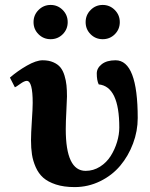

<svg xmlns="http://www.w3.org/2000/svg" viewBox="-20 -743 605 774"><path d="M445.8 -500Q535.2 -500 535.2 -267.1Q535.2 -214.8 516.4 -164.6Q497.6 -114.3 464.8 -75.2Q432.1 -36.1 383.8 -12.5Q335.4 11.2 280.8 11.2Q237.3 11.2 205.3 0.7Q173.3 -9.8 154.3 -26.6Q135.3 -43.5 124 -69.1Q112.8 -94.7 108.9 -120.1Q105 -145.5 105 -178.2Q105 -204.6 108.4 -255.9Q111.8 -307.1 111.8 -328.1Q111.8 -417 87.9 -417Q78.1 -417 61 -404.5Q43.9 -392.1 40 -391.1L20 -430.2Q50.3 -456.5 88.1 -478.3Q126 -500 151.9 -500Q176.8 -500 195.1 -491.9Q213.4 -483.9 223.6 -471.2Q233.9 -458.5 240 -438.5Q246.1 -418.5 248 -399.2Q250 -379.9 250 -354Q250 -343.3 247.6 -297.6Q245.1 -252 245.1 -222.2Q245.1 -54.2 325.2 -54.2Q356.4 -54.2 383.1 -71Q409.7 -87.9 426.3 -114.3Q442.9 -140.6 451.9 -170.7Q460.9 -200.7 460.9 -229Q460.9 -394.5 377.9 -402.8Q370.1 -418.9 370.1 -446.8Q370.1 -468.3 390.1 -484.1Q410.2 -500 445.8 -500ZM442.6 -702.9Q462.9 -682.6 462.9 -653.8Q462.9 -625 442.9 -605Q422.9 -585 394 -585Q365.2 -585 345.2 -605Q325.2 -625 325.2 -653.8Q325.2 -682.6 345.5 -702.9Q365.7 -723.1 394 -723.1Q422.4 -723.1 442.6 -702.9ZM232.7 -702.9Q252.9 -682.6 252.9 -653.8Q252.9 -625 232.9 -605Q212.9 -585 184.1 -585Q155.3 -585 135.3 -605Q115.2 -625 115.2 -653.8Q115.2 -682.6 135.5 -702.9Q155.8 -723.1 184.1 -723.1Q212.4 -723.1 232.7 -702.9Z"/></svg>

Font: Veleka
Style: Bold
Weight: 700
Designer: Stefan Peev, Context Ltd, 2016; SIL International, 1997-2014.
Foundry: Stefan Peev, Context Ltd, 2016
Version: Version 1.000